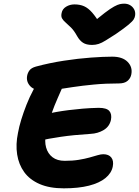

<svg xmlns="http://www.w3.org/2000/svg" viewBox="-20 -1020 757 1047"><path d="M328 7Q250 7 196 -16.5Q142 -40 112 -81.5Q82 -123 73.5 -178Q65 -233 78 -295Q84 -329 96 -368Q108 -407 124.5 -449Q141 -491 163 -532Q182 -571 212.5 -592.5Q243 -614 278 -614Q291 -614 304 -606.5Q317 -599 324 -585.5Q331 -572 324 -552Q313 -526 295 -486Q277 -446 259.5 -396.5Q242 -347 231 -292Q222 -249 231.5 -215.5Q241 -182 266.5 -162.5Q292 -143 333 -143Q376 -143 409.5 -148.5Q443 -154 468 -161Q493 -168 511.5 -173.5Q530 -179 543 -179Q573 -179 587 -161Q601 -143 595 -112Q588 -76 555 -49Q522 -22 465 -7.5Q408 7 328 7ZM191 -252Q167 -247 156.5 -256Q146 -265 144.5 -282.5Q143 -300 147 -320Q153 -348 176 -370Q199 -392 228 -398Q257 -404 288 -409.5Q319 -415 354.5 -419.5Q390 -424 431 -427.5Q472 -431 518 -432Q561 -432 576 -415Q591 -398 585 -366Q577 -330 545.5 -311Q514 -292 474 -290Q426 -287 386 -283Q346 -279 312 -274Q278 -269 247.5 -263.5Q217 -258 191 -252ZM224 -525Q169 -525 145.5 -549.5Q122 -574 128 -607Q131 -623 141 -636.5Q151 -650 176 -657Q250 -677 328.5 -689Q407 -701 476 -706Q545 -711 592 -711Q648 -711 676 -682.5Q704 -654 696 -614Q692 -593 675.5 -579Q659 -565 628 -565Q556 -565 492.5 -559Q429 -553 376 -545Q323 -537 284.5 -531Q246 -525 224 -525ZM657 -1000Q676 -1000 690 -991.5Q704 -983 711.5 -969Q719 -955 717 -937Q716 -926 709.5 -915Q703 -904 681 -885.5Q659 -867 611 -834Q578 -813 556.5 -799.5Q535 -786 518 -780.5Q501 -775 482 -775Q451 -775 432.5 -787Q414 -799 400 -824Q384 -853 367.5 -869.5Q351 -886 338 -897Q325 -908 318.5 -919.5Q312 -931 316 -949Q320 -971 340.5 -983.5Q361 -996 386 -996Q416 -996 438.5 -986Q461 -976 482.5 -951.5Q504 -927 531 -882L470 -883Q520 -926 551.5 -950Q583 -974 602.5 -984.5Q622 -995 634 -997.5Q646 -1000 657 -1000Z"/></svg>

Font: Shantell Sans
Style: Bold Italic
Weight: 700
Italic angle: -11°
Designer: Stephen Nixon, Anya Danilova, Shantell Martin
Foundry: Arrow Type
Version: Version 1.011;[c5ecc13dd]